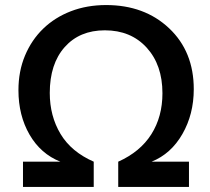

<svg xmlns="http://www.w3.org/2000/svg" viewBox="-20 -740 830 760"><path d="M71 -100H219Q141 -131 97 -207Q53 -283 53 -383Q53 -458 79 -520Q105 -582 151 -626.5Q197 -671 260.5 -695.5Q324 -720 400 -720Q552 -720 649.5 -628Q747 -536 747 -387Q747 -288 702 -209.5Q657 -131 580 -100H728V0H448V-100Q535 -139 579 -208.5Q623 -278 623 -371Q623 -483 560.5 -551.5Q498 -620 395 -620Q295 -620 236 -553.5Q177 -487 177 -372Q177 -281 219.5 -210Q262 -139 351 -100V0H71Z"/></svg>

Font: Moderustic Med
Style: Regular
Weight: 500
Designer: Tural Alisoy
Foundry: TAFT Foundry
Version: Version 2.110